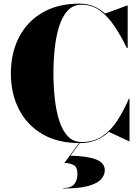

<svg xmlns="http://www.w3.org/2000/svg" viewBox="-20 -780 774 1060"><path d="M407.5 180.5Q407.5 141 384.5 130.2Q361.5 119.5 335.5 119.5L419.5 5.5H423.5L369 79.5Q460.5 81.5 509.5 100Q558.5 118.5 558.5 160.5Q558.5 185.5 539 208.5Q519.5 231.5 469.8 246Q420 260.5 329.5 260.5V258Q374 258 390.8 235.8Q407.5 213.5 407.5 180.5ZM695 -235V0H692.5L581.5 -52Q550 -22.5 510.2 -6.2Q470.5 10 420 10Q298.5 10 213.8 -39.8Q129 -89.5 84.5 -176.5Q40 -263.5 40 -375Q40 -486.5 84.5 -573.5Q129 -660.5 213.8 -710.2Q298.5 -760 420 -760Q462.5 -760 497 -745.5Q531.5 -731 560.5 -705L682.5 -750H685V-515H680.5Q647 -583.5 610.5 -637.5Q574 -691.5 530.2 -722.8Q486.5 -754 430 -754Q383.5 -754 353.2 -721Q323 -688 306 -632.8Q289 -577.5 282 -510.5Q275 -443.5 275 -375Q275 -307 282 -239.8Q289 -172.5 306 -117.2Q323 -62 353.2 -29Q383.5 4 430 4Q497 4 545 -28.2Q593 -60.5 628 -114.8Q663 -169 691.5 -235Z"/></svg>

Font: Bodoni* 72pt Fatface
Style: Regular
Weight: 900
Version: Version 2.3